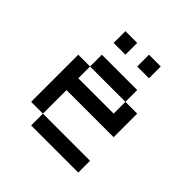

<svg xmlns="http://www.w3.org/2000/svg" viewBox="-141 -610 720 720"><g transform="rotate(45 219.0 -250.0)"><path d="M125 -500V-437.5H187.5V-500ZM250 -500V-437.5H312.5V-500ZM125 -375V-312.5H312.5V-375ZM312.5 -312.5V-250H125V-312.5H62.5V-62.5H125V-187.5H375V-312.5ZM125 -62.5V0H375V-62.5Z"/></g></svg>

Font: Medodica
Style: Regular
Weight: 400
Version: Version 001.000